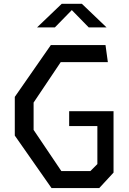

<svg xmlns="http://www.w3.org/2000/svg" viewBox="-20 -960 660 980"><path d="M243 0H486.5L559.5 -79V-392.5H333V-316.5H477V-122.5L441.5 -87H293L151.5 -297V-436.5L290 -643H530.5L518.5 -730H239.5L55.5 -465.5V-268ZM169 -820H260L346.5 -908.5L433 -820H524L398 -940.5H295Z"/></svg>

Font: Monaspace Krypton
Style: Regular
Weight: 400
Designer: Riley Cran & the Lettermatic Team
Foundry: Lettermatic
Version: Version 1.200 (Monaspace Krypton)